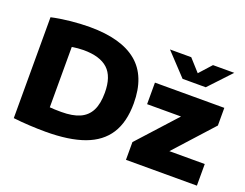

<svg xmlns="http://www.w3.org/2000/svg" viewBox="-120 -1030 1632 1277"><g transform="rotate(20 696.0 -391.0)"><path d="M65.5 -5.5V-719.5Q122.5 -732.5 195.2 -740.2Q268 -748 335 -748Q557.5 -748 669.8 -655Q782 -562 782 -370Q782 -237.5 728.5 -154.2Q675 -71 567.5 -31.8Q460 7.5 294 7.5Q240.5 7.5 179.8 4.2Q119 1 65.5 -5.5ZM577 -371Q577 -485.5 520.5 -537.5Q464 -589.5 347.5 -589.5Q329 -589.5 306.8 -587.5Q284.5 -585.5 266 -582V-155Q297 -152 348 -152Q427.5 -152 477.8 -174.2Q528 -196.5 552.5 -244.5Q577 -292.5 577 -371ZM1113 -153H1363.5V0H861.5V-125.5L1107 -396H867V-548.5H1358V-423.5ZM1190 -790H1340.5L1195 -635H1031L885.5 -790H1036L1113 -704.5Z"/></g></svg>

Font: Encode Sans Semi Expanded ExBd
Style: Regular
Weight: 800
Width: 6
Designer: Multiple Designers
Foundry: Impallari Type
Version: Version 2.000